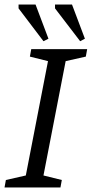

<svg xmlns="http://www.w3.org/2000/svg" viewBox="-28 -828 405 848"><path d="M-8 0 -2 -33 86 -53 184 -558 104 -578 110 -611H357L351 -578L262 -558L164 -53L245 -33L239 0ZM326 -646 215 -791V-808H290L347 -657ZM164 -646 54 -791V-808H129L186 -657Z"/></svg>

Font: Manuale
Style: Italic
Weight: 400
Italic angle: -11°
Designer: Eduardo Tunni / Pablo Cosgaya
Foundry: Eduardo Tunni / Pablo Cosgaya
Version: Version 1.002